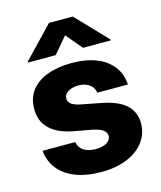

<svg xmlns="http://www.w3.org/2000/svg" viewBox="-114 -836 781 929"><g transform="rotate(-15 276.5 -371.5)"><path d="M278.3 -423.8Q247.1 -423.8 226.3 -410.9Q205.6 -397.9 206.1 -377.9Q204.6 -343.8 266.6 -332L367.2 -312.5Q446.3 -296.9 485.1 -261.7Q523.9 -226.6 524.4 -168.9Q523.9 -115.7 492.9 -75.2Q461.9 -34.7 406.7 -12.5Q351.6 9.8 280.3 9.8Q205.6 9.8 151.1 -11.2Q96.7 -32.2 65.7 -71.3Q34.7 -110.4 29.3 -163.1H193.4Q197.8 -134.8 220.9 -119.6Q244.1 -104.5 281.2 -104.5Q315.4 -104.5 336.2 -116.9Q356.9 -129.4 357.4 -151.4Q356.4 -168.9 340.3 -180.4Q324.2 -191.9 290 -199.2L199.2 -215.8Q121.1 -230.5 81.5 -269.3Q42 -308.1 43 -369.1Q42.5 -421.4 70.6 -459.2Q98.6 -497.1 151.4 -517.1Q204.1 -537.1 275.4 -537.1Q346.2 -537.1 398.2 -516.4Q450.2 -495.6 479.2 -457.3Q508.3 -418.9 511.7 -366.2H358.4Q355 -392.6 333.3 -408.2Q311.5 -423.8 278.3 -423.8ZM279.3 -674.8 210.9 -593.8H72.3V-598.6L219.7 -752.9H338.9L486.3 -598.6V-593.8H347.7Z"/></g></svg>

Font: Pretendard JP ExtraBold
Style: Regular
Weight: 800
Designer: Base glyphs from Inter by Rasmus Andersson; Hangeul glyphs from Noto Sans CJK(Source Han Sans) by Jang Soo-young and Kan
Foundry: Kil Hyung-jin
Version: Version 1.309